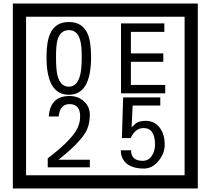

<svg xmlns="http://www.w3.org/2000/svg" viewBox="-20 -980 1195 1090"><path d="M1103 90H53V-960H1103ZM1028 15V-885H128V15ZM497 -656Q497 -442 371 -442Q244 -442 244 -656Q244 -744 265 -789Q294 -855 371 -855Q448 -855 477 -789Q497 -745 497 -656ZM444 -656Q444 -723 435 -752Q420 -809 371 -809Q322 -809 306 -752Q298 -723 298 -656Q298 -587 306 -553Q322 -488 371 -488Q419 -488 435 -554Q444 -587 444 -656ZM918 -450H667V-847H913V-799H723V-677H907V-629H723V-498H918ZM490 -30H251V-81Q372 -173 412 -238Q435 -276 435 -319Q435 -389 375 -389Q320 -389 313 -319H257Q265 -435 375 -435Q423 -435 456.5 -405Q490 -375 490 -327Q490 -271 466 -229Q428 -165 312 -73H490ZM915 -160Q916 -111 880.5 -67Q845 -23 796 -23Q741 -23 706 -46Q666 -74 666 -127H724Q724 -67 790 -67Q824 -67 843 -97Q860 -124 860 -159Q860 -253 795 -253Q748 -253 722 -196H672L679 -427H890V-381H733L727 -257Q740 -269 753 -281Q772 -294 807 -294Q859 -294 889 -252Q915 -215 915 -160Z"/></svg>

Font: Unicode BMP Fallback SIL
Style: Regular
Weight: 400
Foundry: NRSI, SIL International
Version: Version 5.1 Based on Unicode 5.1